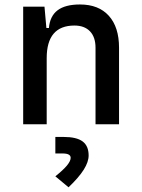

<svg xmlns="http://www.w3.org/2000/svg" viewBox="-20 -547 626 845"><path d="M400.4 0V-336.9Q400.4 -383.8 376 -409.2Q351.6 -434.6 307.6 -434.6Q185.5 -434.6 185.5 -291L155.3 -423.8H195.3Q199.7 -476.1 233.4 -501.7Q267.1 -527.3 332 -527.3Q414.1 -527.3 459 -477.5Q503.9 -427.7 503.9 -336.9V0ZM82 0V-517.6H175.8L185.5 -408.2V0ZM281.7 277.3 223.6 229Q258.3 201.2 274.7 181.4Q291 161.6 291 147.5Q291 128.4 255.4 128.4H223.6V55.7H260.3Q316.9 55.7 343.5 75.4Q370.1 95.2 370.1 137.2Q370.1 165.5 348.6 199.7Q327.1 233.9 281.7 277.3Z"/></svg>

Font: Cascadia Code
Style: Regular
Weight: 400
Monospace: yes
Designer: Aaron Bell
Foundry: Saja Typeworks
Version: Version 2106.017